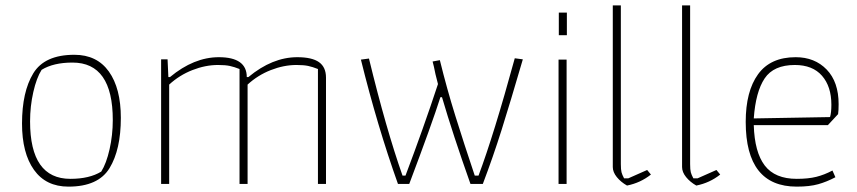

<svg xmlns="http://www.w3.org/2000/svg" viewBox="-20 -685 3192 715"><path d="M62 -225Q62 -343 104 -412Q146 -481 257 -481Q341 -481 385.5 -418.5Q430 -356 430 -246Q430 -128 388 -59Q346 10 235 10Q151 10 106.5 -52.5Q62 -115 62 -225ZM357 -46Q376 -76 388 -129Q400 -182 400 -238Q400 -452 250 -452Q179 -452 135 -425Q116 -395 104 -342Q92 -289 92 -233Q92 -19 242 -19Q313 -19 357 -46Z M580 -464H604L607 -398H613Q702 -472 795 -472Q899 -472 899 -398H905Q994 -472 1087 -472Q1142 -472 1168 -453.5Q1194 -435 1194 -396V0H1164V-428Q1144 -436 1127.5 -439.5Q1111 -443 1084 -443Q1037 -443 988.5 -424Q940 -405 902 -370V0H872V-428Q852 -436 835.5 -439.5Q819 -443 792 -443Q745 -443 696.5 -424Q648 -405 610 -370V0H580Z M1324 -463 1354 -467Q1418 -204 1479 -31H1490Q1557 -208 1611 -372Q1600 -413 1596 -436L1591 -456L1618 -461Q1644 -355 1676 -252.5Q1708 -150 1748 -31H1762Q1819 -183 1897 -468L1927 -464Q1880 -303 1848 -201.5Q1816 -100 1778 0H1732Q1666 -186 1626 -323H1620Q1589 -225 1504 0H1462Q1385 -216 1324 -463Z M2061 -638H2091V-554H2061ZM2060 -463H2090V0H2060Z M2262 -63V-665H2292V-74Q2292 -53 2294.5 -43.5Q2297 -34 2304 -21H2320L2390 -52L2404 -35Q2365 -4 2315 6Q2292 -7 2277 -25.5Q2262 -44 2262 -63Z M2520 -63V-665H2550V-74Q2550 -53 2552.5 -43.5Q2555 -34 2562 -21H2578L2648 -52L2662 -35Q2623 -4 2573 6Q2550 -7 2535 -25.5Q2520 -44 2520 -63Z M2757 -231Q2757 -345 2803 -408.5Q2849 -472 2943 -472Q3014 -472 3058.5 -426Q3103 -380 3103 -297Q3103 -273 3101 -260L3063 -219H2787Q2790 -118 2828 -68.5Q2866 -19 2947 -19Q2990 -19 3020 -26.5Q3050 -34 3080 -50L3091 -25Q3059 -8 3027 1Q2995 10 2947 10Q2757 10 2757 -231ZM3071 -249Q3076 -265 3076 -295Q3076 -363 3041 -403Q3006 -443 2940 -443Q2861 -443 2827.5 -393Q2794 -343 2787 -244Z"/></svg>

Font: Athiti ExtraLight
Style: Regular
Weight: 250
Version: Version 1.032